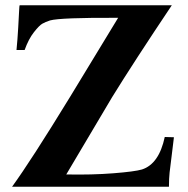

<svg xmlns="http://www.w3.org/2000/svg" viewBox="-20 -713 719 733"><path d="M644 -189Q640 -153 635 -115.5Q630 -78 627.5 -54.5Q625 -31 625 0H624H623H622H621H620H619H618H617H616H615H614H613H612H611H610H609H608H607H606H605H604H603H602H601H600H599H598H597H596H595H594H593H592H591H590H589H588H587H586H585H584H583H582H581H580H579H578H577H576H575H574H573H572H571H570H569H568H567H566H565H564H563H562H561H560H559H558H557H556H555H554H553H552H551H550H549H548H547H546H545H544H543H542H541H540H539H538H537H536H535H534H533H532H531H530H529H528H527H526H525H524H523H522H521H520H519H518H517H516H515H514H513H512H510H509H508H507H506H505H504H503H502H501H499H498H497H496H495H494H493H492H490H489H488H487H486H485H484H482H481H480H479H478H476H475H474H473H472H470H469H468H467H466H464H463H462H461H460H458H457H456H455H453H452H451H450H448H447H446H445H443H442H441H439H438H437H436H434H433H432H430H429H428H427H425H424H423H421H420H419H417H416H415H413H412H411H409H408H407H405H404H403H401H400H398H397H396H394H393H392H390H389H387H386H385H383H382H380H379H378H376H375H373H372H370H369H368H366H365H363H362H360H359H358H356H355H353H352H350H349H347H346H344H343H341H340H339H337H336H334H333H331H330H328H327H325H324H322H321H319H318H316H314H313H311H310H308H307H305H304H302H301H299H298H296H294H293H291H290H288H287H285H284H282H280H279H277H276H274H272H271H269H268H266H265H263H261H260H258H256H255H253H252H250H248H247H245H244H242H240H239H237H235H234H232H230H229H227H225H224H222H220H219H217H215H214H212H210H209H207H205H204H202H200H199H197H195H194H192H190H188H187H185H183H182H180H178H176H175H173H171H169H168H166H164H162H161H159H157H155H154H152H150H148H147H145H143H141H140H138H136H134H132H131H129H127H125H124H122H120H118H116H114H113H111H109H107H105H104H102H100H98H96H94H93H91H89H87H85H83H81H80H78H76H74H72H70H68H67H65H63H61H59H57H55H53H51H49H48H46H44H42H40H38H36H34H26Q98 -99 248 -344L431 -645Q211 -646 171 -635Q153 -629 141.5 -622.5Q130 -616 109.5 -590Q89 -564 74 -522H43Q47 -563 49.5 -607Q52 -651 53 -672Q54 -693 55 -693H74Q94 -693 127.5 -693Q161 -693 204.5 -693Q248 -693 296.5 -693Q345 -693 393 -693Q441 -693 485 -693Q529 -693 562 -693Q595 -693 616 -693H636Q490 -475 408 -342L233 -47Q331 -45 413 -51.5Q495 -58 522 -66Q587 -87 609 -190Z"/></svg>

Font: GFS Artemisia
Style: Bold
Weight: 700
Designer: Designed by Takis Katsoulidis.
Foundry: Designed by Takis Katsoulidis.
Version: Version 1.0